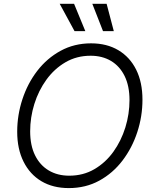

<svg xmlns="http://www.w3.org/2000/svg" viewBox="-20 -961 793 991"><path d="M335 9.8Q253.4 9.8 193.8 -25.6Q134.3 -61 101.6 -126.5Q68.8 -191.9 68.8 -281.2Q68.8 -366.7 95.5 -448.2Q122.1 -529.8 172.1 -595Q222.2 -660.2 292.7 -698.7Q363.3 -737.3 450.2 -737.3Q531.2 -737.3 590.8 -701.9Q650.4 -666.5 682.9 -601.3Q715.3 -536.1 715.3 -446.3Q715.3 -360.8 688.7 -279.3Q662.1 -197.8 612.3 -132.3Q562.5 -66.9 492.4 -28.6Q422.4 9.8 335 9.8ZM337.4 -54.2Q409.7 -54.2 467.3 -87.9Q524.9 -121.6 565.2 -177.7Q605.5 -233.9 627 -303.2Q648.4 -372.6 648.4 -444.3Q648.4 -517.1 623.3 -568.4Q598.1 -619.6 553 -646.5Q507.8 -673.3 447.8 -673.3Q375.5 -673.3 317.9 -639.6Q260.3 -606 219.5 -549.6Q178.7 -493.2 157.2 -424.1Q135.7 -355 135.7 -283.2Q135.7 -210.4 160.9 -159.4Q186 -108.4 231.4 -81.3Q276.9 -54.2 337.4 -54.2ZM511.7 -800.3 456.5 -941.4H530.3L567.4 -800.3ZM364.7 -800.3 288.1 -941.4H362.3L420.4 -800.3Z"/></svg>

Font: Inter 17pt Light
Style: Italic
Weight: 300
Italic angle: -9.3988°
Version: Version 4.001;git-66647c0bb